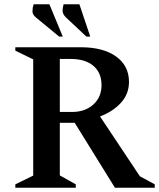

<svg xmlns="http://www.w3.org/2000/svg" viewBox="-20 -882 747 902"><path d="M52 0V-16L136 -57V-603L52 -644V-660H360Q465 -660 525.5 -616.5Q586 -573 586 -497Q586 -441 548.5 -399.5Q511 -358 450 -335L637 -54L707 -16V0H520L331 -305H261V-58L336 -16V0ZM312 -605H261V-356H318Q380 -356 418.5 -391Q457 -426 457 -482Q457 -540 419 -572.5Q381 -605 312 -605ZM258 -710 150 -799Q132 -813 132.5 -830Q133 -847 138 -862H212L275 -710ZM386 -710 291 -799Q274 -815 274 -831Q274 -847 279 -862H353L404 -710Z"/></svg>

Font: Spectral SC SemiBold
Style: Regular
Weight: 600
Designer: Jean-Baptiste Levee
Foundry: Production Type
Version: Version 2.001